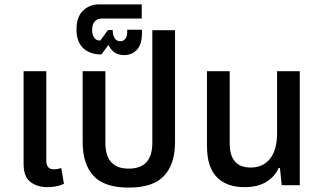

<svg xmlns="http://www.w3.org/2000/svg" viewBox="-20 -840 1459 871"><path d="M196 9Q149 9 118 -14.5Q87 -38 87 -97V-517H190V-110Q190 -72 225 -72Q241 -72 258 -78L270 -6Q252 2 233.5 5.5Q215 9 196 9Z M564 11Q453 11 404 -42.5Q355 -96 355 -195V-517H458V-192Q458 -75 564 -75Q671 -75 671 -192V-703H774V-195Q774 -96 724.5 -42.5Q675 11 564 11Z M543 -590Q494 -590 472 -636L440 -593Q387 -593 357 -622Q327 -651 327 -706Q327 -764 357 -792Q387 -820 427 -820H623V-756H442Q423 -756 410.5 -743.5Q398 -731 398 -703Q398 -683 407 -669.5Q416 -656 435 -656L470 -704H491Q493 -653 526 -653Q540 -653 548.5 -664Q557 -675 557 -692V-705H624V-690Q624 -639 601.5 -614.5Q579 -590 543 -590Z M1089 9Q1008 9 963.5 -36.5Q919 -82 919 -177V-517H1022V-190Q1022 -80 1117 -80Q1174 -80 1205.5 -120.5Q1237 -161 1237 -236V-517H1340V0H1258L1250 -78H1244Q1228 -40 1189 -15.5Q1150 9 1089 9Z"/></svg>

Font: Noto Sans Thai UI SemCond Med
Style: Regular
Weight: 500
Width: 4
Designer: Monotype Design Team
Foundry: Monotype Imaging Inc.
Version: Version 2.000; ttfautohint (v1.8.4.7-5d5b)